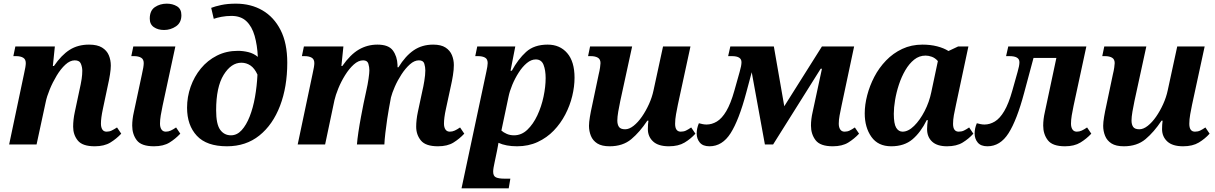

<svg xmlns="http://www.w3.org/2000/svg" viewBox="-20 -790 6647 1050"><path d="M498 10Q431 10 405.5 -21.5Q380 -53 380 -97Q380 -135 389 -177L413 -290Q423 -334 426.5 -358Q430 -382 430 -403Q430 -422 422.5 -441Q415 -460 389 -460Q363 -460 337.5 -436.5Q312 -413 290 -376.5Q268 -340 252 -301Q236 -262 230 -232L180 0H30L112 -389Q121 -428 121 -445Q121 -466 106.5 -474.5Q92 -483 68 -483H53L64 -536H280L269 -429H275Q316 -489 361 -517.5Q406 -546 467 -546Q512 -546 538 -530Q564 -514 575 -488Q586 -462 586 -431Q586 -412 581.5 -383Q577 -354 569 -319L543 -196Q537 -168 534.5 -148.5Q532 -129 532 -114Q532 -94 539.5 -82Q547 -70 563 -70Q578 -70 590.5 -76Q603 -82 620 -93L643 -59Q617 -31 583.5 -10.5Q550 10 498 10Z M877 -626Q844 -626 821.5 -641.5Q799 -657 799 -688Q799 -732 827 -751Q855 -770 892 -770Q924 -770 948 -755.5Q972 -741 972 -707Q972 -666 942.5 -646Q913 -626 877 -626ZM822 10Q753 10 728 -23Q703 -56 703 -103Q703 -138 712 -177L756 -383Q766 -426 766 -445Q766 -466 751.5 -474.5Q737 -483 713 -483H698L709 -536H939L869 -211Q863 -183 859 -158.5Q855 -134 855 -114Q855 -94 863 -82Q871 -70 887 -70Q901 -70 914 -76Q927 -82 943 -93L966 -59Q940 -31 907 -10.5Q874 10 822 10Z M1221 10Q1110 10 1056.5 -47.5Q1003 -105 1003 -201Q1003 -260 1022.5 -315.5Q1042 -371 1078.5 -415.5Q1115 -460 1166.5 -486Q1218 -512 1281 -512Q1309 -512 1338 -505Q1367 -498 1390 -479Q1387 -543 1372.5 -594Q1358 -645 1327.5 -674Q1297 -703 1246 -703Q1217 -703 1191 -698Q1165 -693 1149 -687L1135 -747Q1155 -755 1189.5 -762.5Q1224 -770 1270 -770Q1352 -770 1415 -733.5Q1478 -697 1514.5 -625.5Q1551 -554 1551 -447Q1551 -315 1511.5 -211.5Q1472 -108 1398.5 -49Q1325 10 1221 10ZM1243 -50Q1276 -50 1301.5 -78Q1327 -106 1345.5 -153Q1364 -200 1374.5 -259.5Q1385 -319 1388 -382Q1372 -417 1349.5 -432Q1327 -447 1300 -447Q1244 -447 1203 -380.5Q1162 -314 1162 -187Q1162 -111 1184 -80.5Q1206 -50 1243 -50Z M2375 10Q2308 10 2282 -21.5Q2256 -53 2256 -97Q2256 -134 2265 -177L2290 -294Q2295 -314 2300.5 -347.5Q2306 -381 2306 -405Q2306 -423 2300.5 -441.5Q2295 -460 2271 -460Q2246 -460 2221.5 -438Q2197 -416 2175.5 -383Q2154 -350 2139 -315.5Q2124 -281 2118 -257L2107 -197Q2103 -176 2097.5 -139Q2092 -102 2087.5 -63.5Q2083 -25 2082 0H1932Q1934 -27 1940 -67.5Q1946 -108 1954 -150.5Q1962 -193 1968 -223L1983 -293Q1991 -328 1995.5 -359.5Q2000 -391 2000 -405Q2000 -423 1994.5 -441.5Q1989 -460 1966 -460Q1940 -460 1914.5 -437Q1889 -414 1867 -378.5Q1845 -343 1830 -306Q1815 -269 1809 -242L1758 0H1608L1690 -389Q1699 -428 1699 -445Q1699 -466 1684.5 -474.5Q1670 -483 1646 -483H1631L1642 -536H1858L1847 -429H1852Q1896 -492 1942.5 -519Q1989 -546 2044 -546Q2105 -546 2128.5 -514Q2152 -482 2154 -435V-422H2159Q2197 -484 2242.5 -515Q2288 -546 2349 -546Q2392 -546 2416.5 -530Q2441 -514 2451.5 -488.5Q2462 -463 2462 -434Q2462 -409 2457 -378Q2452 -347 2446 -321L2419 -196Q2413 -169 2410.5 -149Q2408 -129 2408 -114Q2408 -94 2416 -82Q2424 -70 2440 -70Q2454 -70 2467 -76Q2480 -82 2496 -93L2519 -59Q2493 -31 2460 -10.5Q2427 10 2375 10Z M2504 240 2640 -399Q2643 -413 2645 -425Q2647 -437 2647 -445Q2647 -467 2632.5 -475Q2618 -483 2594 -483H2579L2590 -536H2798L2772 -403H2779Q2813 -466 2857 -506Q2901 -546 2975 -546Q3042 -546 3082 -499.5Q3122 -453 3122 -365Q3122 -317 3109.5 -265Q3097 -213 3071.5 -164Q3046 -115 3008.5 -76Q2971 -37 2920.5 -13.5Q2870 10 2808 10Q2747 10 2706 -9Q2705 -2 2702.5 11Q2700 24 2698 35L2684 102Q2681 115 2679 127.5Q2677 140 2677 149Q2677 173 2692.5 180Q2708 187 2738 187H2771L2762 240ZM2791 -50Q2832 -50 2864 -80.5Q2896 -111 2918.5 -159Q2941 -207 2952.5 -261.5Q2964 -316 2964 -363Q2964 -406 2952.5 -435.5Q2941 -465 2910 -465Q2885 -465 2861 -445Q2837 -425 2816.5 -393Q2796 -361 2781.5 -326Q2767 -291 2761 -261L2722 -76Q2733 -66 2751 -58Q2769 -50 2791 -50Z M3314 10Q3271 10 3246.5 -5.5Q3222 -21 3211.5 -47Q3201 -73 3201 -102Q3201 -121 3206 -151Q3211 -181 3218 -212L3254 -383Q3259 -403 3261.5 -420.5Q3264 -438 3264 -445Q3264 -466 3249.5 -474.5Q3235 -483 3211 -483H3196L3207 -536H3437L3372 -237Q3366 -209 3361 -179.5Q3356 -150 3356 -131Q3356 -109 3365 -96Q3374 -83 3399 -83Q3421 -83 3445 -102Q3469 -121 3490.5 -152Q3512 -183 3529 -220.5Q3546 -258 3554 -296L3606 -536H3756L3687 -217Q3682 -193 3677 -165Q3672 -137 3672 -113Q3672 -70 3703 -70Q3719 -70 3731.5 -76Q3744 -82 3760 -93L3783 -59Q3758 -31 3724 -10.5Q3690 10 3638 10Q3580 10 3551.5 -16.5Q3523 -43 3523 -84Q3523 -108 3526 -130H3520Q3479 -68 3432.5 -29Q3386 10 3314 10Z M3860 10Q3824 10 3807 -10.5Q3790 -31 3790 -60Q3790 -88 3802 -116Q3813 -113 3823.5 -111Q3834 -109 3844 -109Q3873 -109 3900.5 -125.5Q3928 -142 3952 -182.5Q3976 -223 3996 -294L4025 -397Q4035 -431 4035 -450Q4035 -483 3983 -483H3962L3974 -536H4212L4269 -209L4475 -536H4651L4582 -211Q4576 -183 4571.5 -158.5Q4567 -134 4567 -114Q4567 -94 4575 -82Q4583 -70 4599 -70Q4614 -70 4626.5 -76Q4639 -82 4655 -93L4678 -59Q4652 -31 4619 -10.5Q4586 10 4534 10Q4466 10 4440.5 -23Q4415 -56 4415 -103Q4415 -138 4424 -177L4475 -414H4468L4208 0H4163L4091 -395L4061 -283Q4021 -133 3975.5 -61.5Q3930 10 3860 10Z M4854 10Q4782 10 4745.5 -41.5Q4709 -93 4709 -170Q4709 -217 4722.5 -269Q4736 -321 4761.5 -370Q4787 -419 4825.5 -459Q4864 -499 4914 -522.5Q4964 -546 5025 -546Q5069 -546 5105.5 -536.5Q5142 -527 5167 -511L5220 -536H5276L5208 -217Q5201 -186 5196.5 -160.5Q5192 -135 5192 -113Q5192 -70 5223 -70Q5239 -70 5251.5 -76Q5264 -82 5280 -93L5303 -59Q5278 -31 5244.5 -10.5Q5211 10 5159 10Q5105 10 5077.5 -15.5Q5050 -41 5050 -84Q5050 -97 5051 -107Q5052 -117 5054 -133H5048Q5015 -66 4970 -28Q4925 10 4854 10ZM4916 -70Q4947 -70 4979 -101.5Q5011 -133 5036.5 -182.5Q5062 -232 5073 -286L5109 -456Q5094 -473 5076 -479.5Q5058 -486 5042 -486Q5007 -486 4979.5 -464Q4952 -442 4931 -406Q4910 -370 4896 -327.5Q4882 -285 4875 -243Q4868 -201 4868 -168Q4868 -113 4881 -91.5Q4894 -70 4916 -70Z M5380 10Q5344 10 5327 -10.5Q5310 -31 5310 -60Q5310 -88 5322 -116Q5333 -113 5343.5 -111Q5354 -109 5364 -109Q5393 -109 5420.5 -125.5Q5448 -142 5472 -182.5Q5496 -223 5516 -294L5545 -397Q5555 -431 5555 -450Q5555 -483 5501 -483H5482L5494 -536H5921L5851 -211Q5845 -183 5841 -158.5Q5837 -134 5837 -114Q5837 -94 5845 -82Q5853 -70 5869 -70Q5883 -70 5896 -76Q5909 -82 5925 -93L5948 -59Q5922 -31 5888.5 -10.5Q5855 10 5804 10Q5736 10 5710.5 -23Q5685 -56 5685 -103Q5685 -138 5694 -177L5757 -473H5632L5581 -283Q5541 -133 5495.5 -61.5Q5450 10 5380 10Z M6126 10Q6083 10 6058.5 -5.5Q6034 -21 6023.5 -47Q6013 -73 6013 -102Q6013 -121 6018 -151Q6023 -181 6030 -212L6066 -383Q6071 -403 6073.5 -420.5Q6076 -438 6076 -445Q6076 -466 6061.5 -474.5Q6047 -483 6023 -483H6008L6019 -536H6249L6184 -237Q6178 -209 6173 -179.5Q6168 -150 6168 -131Q6168 -109 6177 -96Q6186 -83 6211 -83Q6233 -83 6257 -102Q6281 -121 6302.5 -152Q6324 -183 6341 -220.5Q6358 -258 6366 -296L6418 -536H6568L6499 -217Q6494 -193 6489 -165Q6484 -137 6484 -113Q6484 -70 6515 -70Q6531 -70 6543.5 -76Q6556 -82 6572 -93L6595 -59Q6570 -31 6536 -10.5Q6502 10 6450 10Q6392 10 6363.5 -16.5Q6335 -43 6335 -84Q6335 -108 6338 -130H6332Q6291 -68 6244.5 -29Q6198 10 6126 10Z"/></svg>

Font: Noto Serif
Style: Bold Italic
Weight: 700
Italic angle: -12°
Designer: Monotype Design Team
Foundry: Monotype Imaging Inc.
Version: Version 2.013